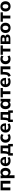

<svg xmlns="http://www.w3.org/2000/svg" viewBox="4567 -5124 773 9947"><g transform="rotate(-90 4953.5 -150.5)"><path d="M66 0V-507H561V0H412V-392H215V0Z M697 216V-375Q697 -407 694.5 -440.5Q692 -474 689 -507H834L843 -429Q864 -470 908.5 -493.5Q953 -517 1008 -517Q1074 -517 1124 -485.5Q1174 -454 1202.5 -395Q1231 -336 1231 -254Q1231 -171 1203 -112Q1175 -53 1124.5 -21Q1074 11 1008 11Q956 11 912.5 -11Q869 -33 848 -70V216ZM962 -103Q1015 -103 1047 -139.5Q1079 -176 1079 -254Q1079 -331 1047 -367Q1015 -403 962 -403Q909 -403 877 -367Q845 -331 845 -254Q845 -176 877 -139.5Q909 -103 962 -103Z M1599 11Q1467 11 1393 -60Q1319 -131 1319 -253Q1319 -331 1350.5 -390.5Q1382 -450 1438.5 -483.5Q1495 -517 1571 -517Q1646 -517 1696.5 -484.5Q1747 -452 1772.5 -394.5Q1798 -337 1798 -262V-227H1463Q1468 -164 1504 -133.5Q1540 -103 1604 -103Q1645 -103 1681 -113Q1717 -123 1751 -147L1793 -47Q1715 11 1599 11ZM1572 -416Q1478 -416 1464 -302H1671Q1665 -416 1572 -416Z M1866 130V-113H1926Q1953 -158 1965 -217Q1977 -276 1977 -365V-507H2387V-113H2470V130H2343V0H1993V130ZM2059 -112H2246V-394H2103V-328Q2103 -269 2091.5 -210.5Q2080 -152 2059 -112Z M2802 11Q2721 11 2660.5 -21Q2600 -53 2566.5 -112.5Q2533 -172 2533 -255Q2533 -337 2566.5 -396Q2600 -455 2660.5 -486Q2721 -517 2802 -517Q2853 -517 2901.5 -502Q2950 -487 2981 -460L2937 -356Q2912 -378 2879.5 -390Q2847 -402 2817 -402Q2756 -402 2722 -364.5Q2688 -327 2688 -254Q2688 -182 2722 -144Q2756 -106 2817 -106Q2846 -106 2878.5 -117Q2911 -128 2937 -150L2981 -47Q2949 -20 2900.5 -4.5Q2852 11 2802 11Z M3338 11Q3206 11 3132 -60Q3058 -131 3058 -253Q3058 -331 3089.5 -390.5Q3121 -450 3177.5 -483.5Q3234 -517 3310 -517Q3385 -517 3435.5 -484.5Q3486 -452 3511.5 -394.5Q3537 -337 3537 -262V-227H3202Q3207 -164 3243 -133.5Q3279 -103 3343 -103Q3384 -103 3420 -113Q3456 -123 3490 -147L3532 -47Q3454 11 3338 11ZM3311 -416Q3217 -416 3203 -302H3410Q3404 -416 3311 -416Z M3605 130V-113H3665Q3692 -158 3704 -217Q3716 -276 3716 -365V-507H4126V-113H4209V130H4082V0H3732V130ZM3798 -112H3985V-394H3842V-328Q3842 -269 3830.5 -210.5Q3819 -152 3798 -112Z M4494 11Q4428 11 4378 -21Q4328 -53 4300 -112Q4272 -171 4272 -254Q4272 -336 4300 -395Q4328 -454 4378 -485.5Q4428 -517 4494 -517Q4549 -517 4593.5 -493.5Q4638 -470 4659 -429L4668 -507H4813Q4810 -474 4807.5 -440.5Q4805 -407 4805 -375V0H4655L4654 -69Q4632 -32 4588.5 -10.5Q4545 11 4494 11ZM4540 -103Q4592 -103 4624 -139.5Q4656 -176 4656 -254Q4656 -331 4624 -367Q4592 -403 4540 -403Q4487 -403 4455.5 -367Q4424 -331 4424 -254Q4424 -176 4455.5 -139.5Q4487 -103 4540 -103Z M5050 0V-389H4882V-507H5368V-389H5199V0Z M5693 11Q5561 11 5487 -60Q5413 -131 5413 -253Q5413 -331 5444.5 -390.5Q5476 -450 5532.5 -483.5Q5589 -517 5665 -517Q5740 -517 5790.5 -484.5Q5841 -452 5866.5 -394.5Q5892 -337 5892 -262V-227H5557Q5562 -164 5598 -133.5Q5634 -103 5698 -103Q5739 -103 5775 -113Q5811 -123 5845 -147L5887 -47Q5809 11 5693 11ZM5666 -416Q5572 -416 5558 -302H5765Q5759 -416 5666 -416Z M5995 15 5950 -103Q5993 -116 6018 -142.5Q6043 -169 6054 -215.5Q6065 -262 6065 -336V-507H6490V0H6340V-392H6201V-331Q6201 -174 6151.5 -90Q6102 -6 5995 15Z M6870 11Q6789 11 6728.5 -21Q6668 -53 6634.5 -112.5Q6601 -172 6601 -255Q6601 -337 6634.5 -396Q6668 -455 6728.5 -486Q6789 -517 6870 -517Q6921 -517 6969.5 -502Q7018 -487 7049 -460L7005 -356Q6980 -378 6947.5 -390Q6915 -402 6885 -402Q6824 -402 6790 -364.5Q6756 -327 6756 -254Q6756 -182 6790 -144Q6824 -106 6885 -106Q6914 -106 6946.5 -117Q6979 -128 7005 -150L7049 -47Q7017 -20 6968.5 -4.5Q6920 11 6870 11Z M7257 0V-389H7089V-507H7575V-389H7406V0Z M7648 0V-507H7933Q8033 -507 8077 -471.5Q8121 -436 8121 -374Q8121 -335 8099.5 -306.5Q8078 -278 8041 -264Q8090 -252 8115 -220Q8140 -188 8140 -142Q8140 -77 8088.5 -38.5Q8037 0 7942 0ZM7787 -303H7912Q7946 -303 7965 -318Q7984 -333 7984 -361Q7984 -389 7965 -403.5Q7946 -418 7912 -418H7787ZM7787 -90H7923Q8003 -90 8003 -152Q8003 -214 7923 -214H7787Z M8483 11Q8402 11 8342.5 -21Q8283 -53 8250.5 -112.5Q8218 -172 8218 -254Q8218 -335 8250.5 -394Q8283 -453 8342.5 -485Q8402 -517 8483 -517Q8564 -517 8624 -485Q8684 -453 8716.5 -394Q8749 -335 8749 -254Q8749 -172 8716.5 -112.5Q8684 -53 8624 -21Q8564 11 8483 11ZM8483 -103Q8535 -103 8565.5 -139.5Q8596 -176 8596 -254Q8596 -331 8565.5 -367Q8535 -403 8483 -403Q8431 -403 8400.5 -367Q8370 -331 8370 -254Q8370 -176 8400.5 -139.5Q8431 -103 8483 -103Z M8969 0V-389H8801V-507H9287V-389H9118V0Z M9597 11Q9516 11 9456.5 -21Q9397 -53 9364.5 -112.5Q9332 -172 9332 -254Q9332 -335 9364.5 -394Q9397 -453 9456.5 -485Q9516 -517 9597 -517Q9678 -517 9738 -485Q9798 -453 9830.5 -394Q9863 -335 9863 -254Q9863 -172 9830.5 -112.5Q9798 -53 9738 -21Q9678 11 9597 11ZM9597 -103Q9649 -103 9679.5 -139.5Q9710 -176 9710 -254Q9710 -331 9679.5 -367Q9649 -403 9597 -403Q9545 -403 9514.5 -367Q9484 -331 9484 -254Q9484 -176 9514.5 -139.5Q9545 -103 9597 -103Z"/></g></svg>

Font: Mulish ExtraBold
Style: Regular
Weight: 800
Designer: Vernon Adams
Foundry: Vernon Adams
Version: Version 3.603; ttfautohint (v1.8.3)